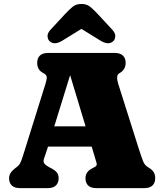

<svg xmlns="http://www.w3.org/2000/svg" viewBox="-20 -974 853 994"><path d="M283.5 -51Q283.5 -27.5 269.5 -13.8Q255.5 0 226 0H84.5Q55 0 41 -13.8Q27 -27.5 27 -51Q27 -78.5 56 -101L67 -109.5Q76.5 -116.5 82.8 -126.2Q89 -136 100 -171L214.5 -537Q223 -563.5 222 -575.5Q221 -587.5 202 -597Q172.5 -612.5 172.5 -649Q172.5 -672.5 186.5 -686.2Q200.5 -700 230 -700H573Q602.5 -700 616.5 -686.2Q630.5 -672.5 630.5 -649Q630.5 -612.5 597.5 -594.5Q578.5 -584 592 -540L697.5 -207Q712 -161.5 720.5 -140Q729 -118.5 745.5 -109Q767.5 -96 775.5 -83.2Q783.5 -70.5 783.5 -51Q783.5 -27.5 769.5 -13.8Q755.5 0 726 0H480Q450 0 436.2 -13.8Q422.5 -27.5 422.5 -51Q422.5 -84.5 455.5 -101.5L471.5 -110Q483.5 -116.5 480.2 -129.2Q477 -142 468.5 -169L454.5 -215H228.5L221.5 -193Q214 -169 208.5 -154.8Q203 -140.5 207.8 -130.5Q212.5 -120.5 234.5 -108.5L250.5 -100Q265.5 -92 274.5 -80.8Q283.5 -69.5 283.5 -51ZM261 -320H423L343 -585ZM566 -760.5Q541.5 -738 499.5 -764L401.5 -824.5L303.5 -764Q261.5 -738 237 -760.5Q227.5 -769 226.2 -785.5Q225 -802 241.5 -820L317.5 -902Q339 -925 356.5 -939.2Q374 -953.5 401.5 -953.5Q429 -953.5 446.5 -939.2Q464 -925 485.5 -902L561.5 -820Q578 -802 576.8 -785.5Q575.5 -769 566 -760.5Z"/></svg>

Font: Fraunces 9pt SuperSoft Black
Style: Regular
Weight: 900
Version: Version 1.000;[b76b70a41]